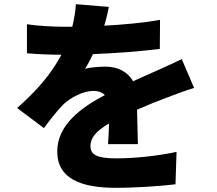

<svg xmlns="http://www.w3.org/2000/svg" viewBox="-20 -839 1040 919"><path d="M640 -149C639 -193 637 -260 636 -314C688 -337 736 -356 774 -370C812 -385 874 -408 909 -418L850 -556C808 -536 767 -517 724 -498C689 -482 657 -469 617 -450C591 -496 543 -520 485 -520C457 -520 407 -516 387 -510C400 -530 413 -554 425 -580C531 -584 652 -593 745 -605L746 -744C663 -729 568 -721 479 -716C490 -753 497 -784 501 -806L343 -819C342 -794 337 -756 326 -711H287C234 -711 158 -715 109 -723V-584C161 -579 233 -577 274 -577C226 -486 156 -405 62 -322L190 -226C224 -271 252 -307 282 -338C316 -371 377 -404 428 -404C447 -404 467 -399 482 -384C372 -326 254 -243 254 -114C254 18 371 60 534 60C632 60 759 51 820 43L825 -112C738 -93 625 -81 537 -81C444 -81 413 -98 413 -140C413 -180 440 -212 502 -248C501 -211 499 -174 497 -149Z"/></svg>

Font: Noto Sans T Chinese Black
Style: Bold
Weight: 900
Designer: Ryoko NISHIZUKA (kana & ideographs); Paul D. Hunt (Latin, Greek & Cyrillic); Wenlong ZHANG (bopomofo); Sandoll Communica
Foundry: Adobe Systems Incorporated
Version: Version 1.000;PS 1;hotconv 1.0.78;makeotf.lib2.5.61930